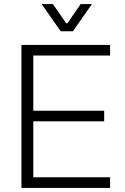

<svg xmlns="http://www.w3.org/2000/svg" viewBox="-20 -920 614 940"><path d="M85 -700H519V-648H143V-378H490V-326H143V-52H519V0H85ZM184 -900H239L304 -806H310L375 -900H430L337 -767H277Z"/></svg>

Font: Chakra Petch Light
Style: Regular
Weight: 300
Designer: Katatrad Aksorn Co.,Ltd.
Foundry: Cadson Demak Co.,Ltd.
Version: Version 1.000; ttfautohint (v1.6)